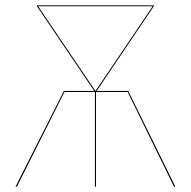

<svg xmlns="http://www.w3.org/2000/svg" viewBox="-20 -700 716 720"><path d="M461 -358.9H342.5L557.1 -676.7V-679.2L556.1 -678.9V-680.1H119.4V-678.9L118.4 -679.2V-676.7L333.4 -358.9H219.4L38.2 0H43.4L221.7 -355H335.9V0H339.9V-355H458.7L632.4 0H637.6ZM123.1 -676.4H552.5L338 -358.9Z"/></svg>

Font: Fira Sans Four
Style: Regular
Weight: 100
Designer: Carrois Corporate & Edenspiekermann AG
Foundry: Carrois Corporate GbR & Edenspiekermann AG
Version: Version 4.203;PS 004.203;hotconv 1.0.88;makeotf.lib2.5.64775